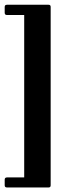

<svg xmlns="http://www.w3.org/2000/svg" viewBox="-24 -765 288 822"><path d="M5.9 37.6Q-3.9 37.6 -3.9 28.3V4.4Q-3.9 -5.4 5.9 -5.4H79.6V-700.7H5.9Q-3.9 -700.7 -3.9 -710.4V-735.4Q-3.9 -744.6 5.9 -744.6H184.1Q192.9 -744.6 192.9 -735.4V28.3Q192.9 37.6 184.1 37.6Z"/></svg>

Font: UnifrakturCook
Style: Bold
Weight: 700
Designer: j. 'mach' wust
Version: Version 2011-09-01